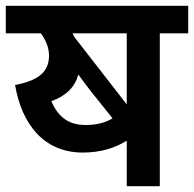

<svg xmlns="http://www.w3.org/2000/svg" viewBox="-20 -642 669 662"><path d="M531 -527H629V-622H0V-527H121C137 -505 149 -479 149 -450C149 -393 111 -364 32 -349C55 -213 132 -116 265 -116C328 -116 377 -132 417 -157V0H531ZM417 -527V-282L236 -515C234 -519 232 -523 230 -527ZM292 -329 368 -234C345 -220 315 -211 275 -211C215 -211 180 -240 157 -293C209 -312 239 -343 250 -385C264 -366 278 -347 292 -329Z"/></svg>

Font: Noto Sans SemiBold
Style: Italic
Weight: 600
Italic angle: -12°
Designer: Monotype Design Team
Foundry: Monotype Imaging Inc.
Version: Version 2.013